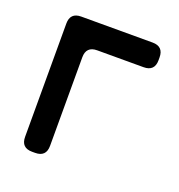

<svg xmlns="http://www.w3.org/2000/svg" viewBox="-97 -568 615 658"><g transform="rotate(20 210.0 -238.5)"><path d="M90 8H101Q141 8 141 -32V-355Q141 -395 181 -395H350Q390 -395 390 -435V-445Q390 -485 350 -485H90Q50 -485 50 -445V-32Q50 8 90 8Z"/></g></svg>

Font: WD-XL Lubrifont TC
Style: Regular
Weight: 400
Designer: [WD-XL Lubrifont] Copyright 2020-2022 (c) NightFurySL2001, Skr-ZERO; [ZCOOL QingKe HuangYou] Copyright 2018-2022 (c) The
Version: Version 2.001;hotconv 1.1.1;makeotfexe 2.6.0